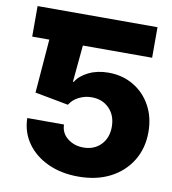

<svg xmlns="http://www.w3.org/2000/svg" viewBox="-82 -800 788 880"><g transform="rotate(10 311.5 -359.5)"><path d="M340.8 9.8Q261.2 9.8 199.2 -18.8Q137.2 -47.4 101.6 -97.9Q65.9 -148.4 64.5 -213.9H235.4Q236.3 -173.8 267.3 -149.7Q298.3 -125.5 340.8 -125.5Q390.6 -125.5 421.9 -157.5Q453.1 -189.5 453.1 -241.2Q453.1 -293.9 421.4 -326.4Q389.6 -358.9 339.8 -358.9Q307.6 -358.9 279.8 -344.7Q252 -330.6 237.3 -306.2L81.5 -335.4L101.6 -585.4H22V-727.5H580.1V-585.4H257.8L241.7 -414.1H245.6Q263.7 -444.3 304 -463.9Q344.2 -483.4 396 -483.4Q460.9 -483.4 512.2 -453.1Q563.5 -422.9 593 -369.4Q622.6 -315.9 622.6 -246.1Q622.6 -171.4 587.4 -113.5Q552.2 -55.7 489 -22.9Q425.8 9.8 340.8 9.8Z"/></g></svg>

Font: Inter Tight ExtraBold
Style: Regular
Weight: 800
Designer: Rasmus Andersson
Foundry: rsms
Version: Version 3.004; ttfautohint (v1.8.4.7-5d5b)